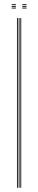

<svg xmlns="http://www.w3.org/2000/svg" viewBox="-20 -885 180 905"><path d="M76 0V-800H80V0ZM60 0V-800H64V0ZM68 0V-800H72V0ZM85 -861V-865H105V-861ZM35 -845V-849H55V-845ZM35 -853V-857H55V-853ZM35 -861V-865H55V-861ZM85 -845V-849H105V-845ZM85 -853V-857H105V-853Z"/></svg>

Font: Big Shoulders Inline Thin
Style: Regular
Weight: 100
Designer: Patric King
Foundry: XO Type Co
Version: Version 2.002